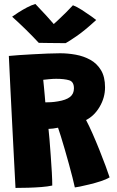

<svg xmlns="http://www.w3.org/2000/svg" viewBox="-20 -933 587 966"><path d="M58 12.5Q55 -44 50.8 -125.5Q46.5 -207 41.8 -299.8Q37 -392.5 32.5 -484Q28 -575.5 24.5 -651.5Q44.5 -653.5 76.8 -655.8Q109 -658 146.2 -660Q183.5 -662 219.2 -663.5Q255 -665 282.5 -665Q321.5 -665 361.2 -657.8Q401 -650.5 434.2 -632.2Q467.5 -614 488 -580.2Q508.5 -546.5 508.5 -493.5Q508.5 -442 481.5 -396Q454.5 -350 413 -329Q427.5 -302 445.2 -261.8Q463 -221.5 480.2 -178.5Q497.5 -135.5 511.2 -98.2Q525 -61 531.5 -40.5Q515 -30.5 487.5 -21.5Q460 -12.5 431.2 -5.5Q402.5 1.5 381.5 5.8Q360.5 10 356.5 10Q353 -7.5 345 -38.8Q337 -70 326.8 -107.5Q316.5 -145 305.8 -181.8Q295 -218.5 286 -247.8Q277 -277 272 -290.5Q246 -285 224 -284.5Q226 -268.5 229 -232Q232 -195.5 235.2 -151Q238.5 -106.5 240.8 -65.5Q243 -24.5 243 0.5Q220.5 5.5 188.8 8Q157 10.5 122.5 11.5Q88 12.5 58 12.5ZM208 -418Q221 -418 235.8 -418.8Q250.5 -419.5 271.5 -423Q312 -429.5 332 -445Q352 -460.5 352 -488.5Q352 -522 327.8 -529.2Q303.5 -536.5 262.5 -536.5Q246.5 -536.5 226.2 -534.5Q206 -532.5 197.5 -531.5Q199 -517 201.2 -494.8Q203.5 -472.5 205.2 -451.2Q207 -430 208 -418ZM347 -906.5Q366 -899.5 391.8 -883Q417.5 -866.5 438.5 -851.5Q459.5 -836.5 464 -832.5Q406.5 -779.5 366.5 -752Q326.5 -724.5 310.5 -716Q299 -716 273.2 -716.2Q247.5 -716.5 220 -716.8Q192.5 -717 175 -717.5Q142.5 -752.5 110 -784.2Q77.5 -816 41 -849Q52.5 -857.5 72.8 -870.5Q93 -883.5 115.8 -895.5Q138.5 -907.5 158 -913Q188 -882 213.5 -853.8Q239 -825.5 250.5 -812Q259.5 -820 276 -835.5Q292.5 -851 311.8 -870Q331 -889 347 -906.5Z"/></svg>

Font: Grandstander ExtraBold
Style: Regular
Weight: 800
Designer: Tyler Finck
Foundry: Etcetera Type Co
Version: Version 1.200; ttfautohint (v1.8.3)